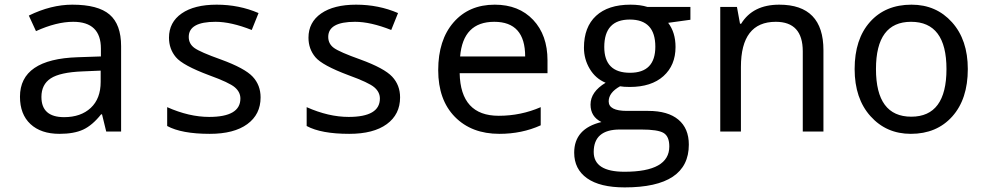

<svg xmlns="http://www.w3.org/2000/svg" viewBox="-20 -566 4241 826"><path d="M437 0 418.9 -74.2H415Q377.4 -26.9 337.9 -8.5Q298.3 9.8 235.8 9.8Q156.2 9.8 111.1 -32.2Q65.9 -74.2 65.9 -149.9Q65.9 -312 314.9 -319.8L414.1 -323.2V-356.9Q414.1 -472.2 294.9 -472.2Q223.1 -472.2 134.8 -432.1L104 -499Q199.7 -545.9 291 -545.9Q401.9 -545.9 451.4 -503.4Q501 -460.9 501 -367.2V0ZM413.1 -262.2 334 -258.8Q238.3 -254.9 198.2 -228.8Q158.2 -202.6 158.2 -148.9Q158.2 -62 255.9 -62Q327.6 -62 370.4 -101.8Q413.1 -141.6 413.1 -213.9Z M699.2 -23.9V-105Q793.5 -63 879.9 -63Q1014.2 -63 1014.2 -142.1Q1014.2 -169.9 990.2 -190.4Q966.3 -210.9 879.9 -242.2Q766.1 -284.7 736.6 -320.1Q707 -355.5 707 -403.8Q707 -470.2 761.5 -508.1Q815.9 -545.9 912.1 -545.9Q1008.8 -545.9 1092.3 -509.8L1063 -437Q974.1 -472.2 907.2 -472.2Q792 -472.2 792 -407.2Q792 -377.4 816.7 -359.6Q841.3 -341.8 930.2 -310.1Q1033.2 -272.5 1067.1 -236.1Q1101.1 -199.7 1101.1 -147Q1101.1 -73.7 1043.9 -32Q986.8 9.8 882.3 9.8Q761.2 9.8 699.2 -23.9Z M1299.3 -23.9V-105Q1393.6 -63 1480 -63Q1614.3 -63 1614.3 -142.1Q1614.3 -169.9 1590.3 -190.4Q1566.4 -210.9 1480 -242.2Q1366.2 -284.7 1336.7 -320.1Q1307.1 -355.5 1307.1 -403.8Q1307.1 -470.2 1361.6 -508.1Q1416 -545.9 1512.2 -545.9Q1608.9 -545.9 1692.4 -509.8L1663.1 -437Q1574.2 -472.2 1507.3 -472.2Q1392.1 -472.2 1392.1 -407.2Q1392.1 -377.4 1416.7 -359.6Q1441.4 -341.8 1530.3 -310.1Q1633.3 -272.5 1667.2 -236.1Q1701.2 -199.7 1701.2 -147Q1701.2 -73.7 1644 -32Q1586.9 9.8 1482.4 9.8Q1361.3 9.8 1299.3 -23.9Z M2335.4 -251H1957.5Q1961.4 -67.9 2125.5 -67.9Q2220.7 -67.9 2306.2 -105V-26.9Q2225.1 9.8 2128.4 9.8Q2008.8 9.8 1937 -63.2Q1865.2 -136.2 1865.2 -264.2Q1865.2 -394 1931.4 -470Q1997.6 -545.9 2108.4 -545.9Q2211.9 -545.9 2273.7 -480.5Q2335.4 -415 2335.4 -306.2ZM1959.5 -323.2H2239.3Q2239.3 -472.2 2106.4 -472.2Q1972.2 -472.2 1959.5 -323.2Z M2950.2 -536.1V-481L2854.5 -467.8Q2886.2 -426.3 2886.2 -363.8Q2886.2 -285.2 2834.2 -238.5Q2782.2 -191.9 2689.5 -191.9Q2662.6 -191.9 2647.5 -194.8Q2598.6 -167.5 2598.6 -129.9Q2598.6 -88.9 2677.2 -88.9H2768.6Q2853.5 -88.9 2898.4 -51.3Q2943.4 -13.7 2943.4 56.2Q2943.4 240.2 2667.5 240.2Q2561 240.2 2505.6 200.9Q2450.2 161.6 2450.2 90.8Q2450.2 -12.7 2567.4 -41Q2520.5 -64 2520.5 -116.2Q2520.5 -170.9 2585.4 -210Q2542 -228 2517.1 -269.8Q2492.2 -311.5 2492.2 -360.8Q2492.2 -449.7 2544.2 -497.8Q2596.2 -545.9 2692.4 -545.9Q2734.4 -545.9 2765.6 -536.1ZM2690.4 -252.9Q2799.3 -252.9 2799.3 -365.2Q2799.3 -481.9 2689.5 -481.9Q2579.6 -481.9 2579.6 -363.8Q2579.6 -252.9 2690.4 -252.9ZM2738.3 -8.8H2646.5Q2534.2 -8.8 2534.2 87.9Q2534.2 172.9 2666.5 172.9Q2859.4 172.9 2859.4 64Q2859.4 21 2835 6.1Q2810.5 -8.8 2738.3 -8.8Z M3433.6 0V-345.2Q3433.6 -472.2 3317.4 -472.2Q3167.5 -472.2 3167.5 -277.8V0H3078.6V-536.1H3150.4L3163.6 -463.9H3168.5Q3218.8 -545.9 3332.5 -545.9Q3522.5 -545.9 3522.5 -350.1V0Z M3898.4 9.8Q3793 9.8 3724.9 -66.2Q3656.7 -142.1 3656.7 -269Q3656.7 -397.5 3722.9 -471.7Q3789.1 -545.9 3901.4 -545.9Q4007.8 -545.9 4075.7 -470.2Q4143.6 -394.5 4143.6 -269Q4143.6 -139.6 4076.7 -64.9Q4009.8 9.8 3898.4 9.8ZM3900.4 -64Q4051.8 -64 4051.8 -269Q4051.8 -472.2 3899.4 -472.2Q3748.5 -472.2 3748.5 -269Q3748.5 -64 3900.4 -64Z"/></svg>

Font: WenQuanYi Micro Hei Mono
Style: Regular
Weight: 400
Foundry: Ascender Corporation
Version: Version 0.2.0-beta